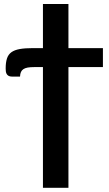

<svg xmlns="http://www.w3.org/2000/svg" viewBox="-20 -742 526 930"><path d="M478.5 -417H311.5V167.5H188V-417H145Q127 -417 114.2 -414.8Q101.5 -412.5 93.5 -407.2Q85.5 -402 81.5 -393.2Q77.5 -384.5 77 -371H38Q27.5 -371 21.2 -374.8Q15 -378.5 12 -384.2Q9 -390 8.2 -397Q7.5 -404 7.5 -410.5Q7.5 -439.5 13.8 -458.8Q20 -478 35.2 -489Q50.5 -500 76 -504.5Q101.5 -509 140 -509H188V-722.5H311.5V-509H478.5Z"/></svg>

Font: Lato 2
Style: Bold
Weight: 700
Designer: Lukasz Dziedzic with Adam Twardoch and Botio Nikoltchev
Foundry: tyPoland Lukasz Dziedzic
Version: Version 2.015; 2015-08-06; http://www.latofonts.com/